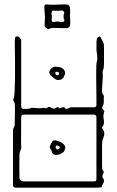

<svg xmlns="http://www.w3.org/2000/svg" viewBox="-20 -868 542 888"><path d="M53 0Q40 0 40 -13V-260Q40 -273 45 -280Q47 -283 47.5 -287.5Q48 -292 48 -296Q49 -316 49 -336.5Q49 -357 49 -378Q49 -384 48 -390Q47 -396 42 -402Q41 -404 41.5 -408Q42 -412 43 -413Q46 -416 47.5 -443.5Q49 -471 49.5 -509.5Q50 -548 49.5 -587.5Q49 -627 48.5 -655Q48 -683 49 -687Q49 -699 58 -699.5Q67 -700 74 -690Q78 -686 78 -679V-378Q78 -364 90 -364Q94 -364 106.5 -364.5Q119 -365 123 -369Q124 -370 135 -369Q146 -368 159.5 -367.5Q173 -367 178 -369Q182 -370 185 -369Q193 -365 200.5 -371Q208 -377 215 -371Q231 -360 241 -371Q247 -374 249 -372Q255 -365 260 -368Q265 -371 271 -372Q277 -374 281.5 -367.5Q286 -361 293 -366Q305 -373 317 -372H416Q426 -372 426 -383Q426 -394 426 -415.5Q426 -437 425.5 -461Q425 -485 425 -505Q425 -525 425 -534Q425 -549 425.5 -564Q426 -579 430 -593Q430 -615 428 -623Q426 -631 426 -644Q426 -670 426.5 -677.5Q427 -685 428 -689Q430 -694 436.5 -698Q443 -702 446 -694Q452 -684 456.5 -674.5Q461 -665 461 -654V-603Q461 -590 461 -572.5Q461 -555 456 -542Q454 -537 455 -526.5Q456 -516 455 -506L452 -457Q451 -450 452 -443Q453 -436 458 -429Q462 -424 460 -413Q460 -407 460 -396Q460 -385 454 -376Q451 -369 454 -365Q457 -361 460.5 -357.5Q464 -354 461 -348Q457 -336 458.5 -324Q460 -312 461 -306Q461 -300 460 -294Q459 -288 454 -282Q450 -278 455 -271Q468 -254 458 -231Q454 -222 453 -214Q452 -206 452 -198V-103Q452 -96 452.5 -88.5Q453 -81 459 -75Q461 -74 459.5 -70Q458 -66 457 -64Q450 -51 457 -43Q461 -38 461 -32Q461 -25 456.5 -18.5Q452 -12 450 -4Q450 -1 443 -1Q441 -1 435.5 -0.5Q430 0 411 0Q392 0 351 0Q310 0 238 0Q166 0 53 0ZM249 -498Q239 -498 229.5 -506.5Q220 -515 212 -522Q204 -534 212 -545Q218 -553 224.5 -557Q231 -561 241 -559Q260 -559 270.5 -550.5Q281 -542 281 -530Q281 -523 274 -510.5Q267 -498 249 -498ZM246 -520Q251 -520 252 -524Q253 -528 253 -529Q253 -536 243 -536Q240 -537 236 -533Q235 -529 236 -527Q240 -520 246 -520ZM92 -29H410Q421 -29 423.5 -31Q426 -33 426 -42V-326Q426 -338 413 -338H91Q78 -338 78 -325Q78 -264 77.5 -237Q77 -210 77.5 -202.5Q78 -195 78 -192Q80 -183 75 -173Q70 -163 70 -154Q70 -129 69.5 -115.5Q69 -102 69.5 -88Q70 -74 70 -49Q70 -29 92 -29ZM273 -164Q255 -151 239 -151.5Q223 -152 220 -166Q219 -172 214.5 -178Q210 -184 210 -188Q212 -196 215.5 -202.5Q219 -209 223 -215Q229 -221 239.5 -218.5Q250 -216 261 -210.5Q272 -205 276 -199Q285 -190 281 -181Q279 -170 273 -164ZM254 -180Q256 -182 256 -185Q257 -188 255 -190Q254 -192 248 -194Q242 -196 240 -194Q239 -193 238 -191Q237 -189 237 -187Q237 -186 238 -184.5Q239 -183 240 -181Q241 -177 245.5 -177Q250 -177 254 -180ZM204 -733Q203 -732 194 -738.5Q185 -745 186 -753L188 -787L185 -832Q184 -849 195.5 -847.5Q207 -846 226 -846Q232 -846 245 -846.5Q258 -847 272 -847.5Q286 -848 291 -847Q295 -847 299 -842.5Q303 -838 303 -834Q304 -829 304.5 -817Q305 -805 303 -794Q305 -783 305 -769.5Q305 -756 304 -751Q304 -747 299.5 -742.5Q295 -738 291 -738Q286 -738 272.5 -738Q259 -738 246 -738.5Q233 -739 227 -739Q215 -739 204 -733ZM269 -766Q273 -766 276.5 -770.5Q280 -775 276 -779Q275 -782 274.5 -785Q274 -788 274 -789V-795Q274 -801 275 -801Q279 -809 275.5 -814Q272 -819 269 -819Q264 -820 260 -819Q256 -818 251 -818Q244 -818 236 -818.5Q228 -819 222 -818Q218 -812 218 -805V-802Q220 -801 220 -792Q220 -783 219 -779Q218 -772 223 -767Q229 -766 230.5 -766.5Q232 -767 239 -768Q241 -768 244 -768.5Q247 -769 253 -768Q255 -767 260 -766Q265 -765 269 -766Z"/></svg>

Font: Sankofa Display
Style: Regular
Weight: 400
Designer: Batsirai Madzonga
Foundry: Batsirai Madzonga
Version: Version 1.000; ttfautohint (v1.8.4.7-5d5b)